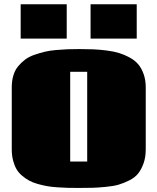

<svg xmlns="http://www.w3.org/2000/svg" viewBox="-20 -882 751 916"><path d="M36.1 0ZM632.3 -861.8V-697.8H412.1V-861.8ZM298.3 -861.8V-697.8H78.6V-861.8ZM357.4 14.6Q327.1 14.6 305.2 14.2Q283.2 13.7 254.4 11.7Q225.6 9.8 204.8 6.1Q184.1 2.4 159.9 -4.4Q135.7 -11.2 118.9 -20.5Q102.1 -29.8 85.2 -43.9Q68.4 -58.1 58.3 -75.7Q48.3 -93.3 42.2 -117.2Q36.1 -141.1 36.1 -169.9V-465.3Q36.1 -496.1 43.7 -521.7Q51.3 -547.4 66.2 -565.4Q81.1 -583.5 99.4 -597.4Q117.7 -611.3 143.1 -620.1Q168.5 -628.9 192.1 -634.8Q215.8 -640.6 246.8 -643.3Q277.8 -646 302.2 -647Q326.7 -647.9 357.9 -647.9Q396 -647.9 425 -646.7Q454.1 -645.5 488.8 -641.1Q523.4 -636.7 548.6 -628.9Q573.7 -621.1 598.9 -607.4Q624 -593.8 639.9 -574.7Q655.8 -555.7 665.5 -527.8Q675.3 -500 675.3 -464.8V-169.4Q675.3 -131.8 664.8 -102.5Q654.3 -73.2 638.9 -54Q623.5 -34.7 596.4 -21.2Q569.3 -7.8 545.9 -1Q522.5 5.9 484.9 9.5Q447.3 13.2 422.6 13.9Q397.9 14.6 357.4 14.6ZM314.9 -111.3H396V-539.6H314.9Z"/></svg>

Font: Coda ExtraBold
Style: Regular
Weight: 800
Version: Version 2.001; ttfautohint (v0.8) -r 50 -G 200 -x